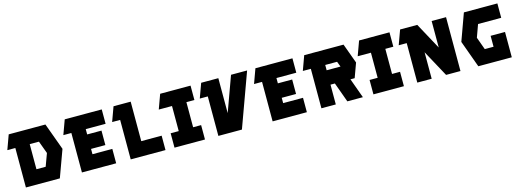

<svg xmlns="http://www.w3.org/2000/svg" viewBox="-4 -1555 6516 2410"><g transform="rotate(-15 3254.0 -350.0)"><path d="M88 -700H565L693 -350L565 0H124V-513H20ZM431 -187 491 -350 431 -513H311V-187Z M748 -513 816 -700H1297V-513H1039V-444H1225V-256H1039V-187H1297V0H852V-513Z M1673 -700V-187H1938V0H1486V-513H1382L1450 -700Z M1988 -513 2056 -700H2451V-513H2347V-187H2451V0H2055V-187H2160V-513Z M2521 -513 2589 -700H2812V-246L2977 -700H3186L2931 0H2625V-513Z M3226 -513 3294 -700H3775V-513H3517V-444H3703V-256H3517V-187H3775V0H3330V-513Z M3860 -513 3928 -700H4439L4533 -443L4465 -257H4410L4503 0H4301L4208 -257H4151V0H3964V-513ZM4151 -444H4331L4305 -513H4151Z M4573 -513 4641 -700H5036V-513H4932V-187H5036V0H4640V-187H4745V-513Z M5174 -700H5397L5584 -356V-700H5771V0H5584L5397 -344V0H5210V-513H5106Z M5876 -350 6003 -700H6438V-513H6137L6078 -350L6137 -187H6251V-329H6438V0H6003Z"/></g></svg>

Font: Clickuper
Style: Bold
Weight: 700
Designer: Denis Ignatov
Foundry: Denis Ignatov
Version: Version 1.10 April 16, 2021